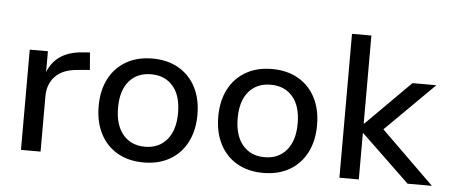

<svg xmlns="http://www.w3.org/2000/svg" viewBox="-49 -817 2191 937"><g transform="rotate(5 1046.5 -348.0)"><path d="M80 0V-491H169V-375H164Q182 -432 225 -463.5Q268 -495 335 -500L374 -503L381 -418L315 -412Q248 -406 212 -368.5Q176 -331 176 -271V0Z M681 9Q607 9 552.5 -22.5Q498 -54 468.5 -111.5Q439 -169 439 -246Q439 -323 468.5 -380Q498 -437 552.5 -468.5Q607 -500 681 -500Q755 -500 809.5 -468.5Q864 -437 893.5 -380Q923 -323 923 -246Q923 -169 893.5 -111.5Q864 -54 809.5 -22.5Q755 9 681 9ZM681 -68Q749 -68 788.5 -115Q828 -162 828 -246Q828 -331 788.5 -377Q749 -423 681 -423Q613 -423 573.5 -377Q534 -331 534 -246Q534 -162 573.5 -115Q613 -68 681 -68Z M1267 9Q1193 9 1138.5 -22.5Q1084 -54 1054.5 -111.5Q1025 -169 1025 -246Q1025 -323 1054.5 -380Q1084 -437 1138.5 -468.5Q1193 -500 1267 -500Q1341 -500 1395.5 -468.5Q1450 -437 1479.5 -380Q1509 -323 1509 -246Q1509 -169 1479.5 -111.5Q1450 -54 1395.5 -22.5Q1341 9 1267 9ZM1267 -68Q1335 -68 1374.5 -115Q1414 -162 1414 -246Q1414 -331 1374.5 -377Q1335 -423 1267 -423Q1199 -423 1159.5 -377Q1120 -331 1120 -246Q1120 -162 1159.5 -115Q1199 -68 1267 -68Z M1640 0V-705H1735V-274H1738L1955 -491H2072L1811 -232L1812 -275L2093 0H1974L1738 -226H1735V0Z"/></g></svg>

Font: Nunito Sans 10pt Medium
Style: Regular
Weight: 500
Designer: Vernon Adams
Foundry: Vernon Adams
Version: Version 3.101;gftools[0.9.27]